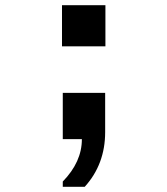

<svg xmlns="http://www.w3.org/2000/svg" viewBox="-20 -532 640 734"><path d="M220 182V162Q293 87 293 0H220V-177H382V-27Q382 96 304 182ZM217 -355V-512H383V-355Z"/></svg>

Font: Chivo Mono
Style: Bold
Weight: 700
Monospace: yes
Designer: Hector Gatti
Foundry: Omnibus-Type
Version: Version 1.008; ttfautohint (v1.8.4.7-5d5b)